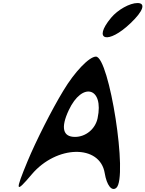

<svg xmlns="http://www.w3.org/2000/svg" viewBox="-20 -1220 958 1265"><path d="M162 -159C78 44 81 57 189 -71C353 -265 639 -270 670 -79C683 0 716 43 746 18C825 -47 700 -847 612 -847C568 -847 471 -746 397 -622C321 -497 217 -291 162 -159ZM433 -494C522 -684 666 -644 623 -441C608 -370 545 -318 474 -318C394 -318 379 -379 433 -494ZM712 -1103C587 -953 692 -925 841 -1068C924 -1147 942 -1200 886 -1200C835 -1200 756 -1156 712 -1103Z"/></svg>

Font: Venom Sans
Style: Obl
Weight: 400
Version: Version 1.001